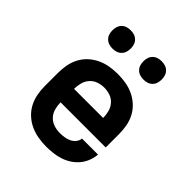

<svg xmlns="http://www.w3.org/2000/svg" viewBox="-204 -869 1008 1008"><g transform="rotate(45 300.0 -365.0)"><path d="M303 8Q273 8 243 3Q213 -2 185.5 -14.5Q158 -27 135.5 -47.5Q113 -68 99 -94Q85 -120 79 -150Q73 -180 73 -210V-310Q73 -340 78.5 -369.5Q84 -399 98 -425.5Q112 -452 134.5 -472.5Q157 -493 184 -505.5Q211 -518 240.5 -523Q270 -528 300 -528Q330 -528 359.5 -523Q389 -518 416 -505.5Q443 -493 465.5 -472.5Q488 -452 502 -425.5Q516 -399 521.5 -369.5Q527 -340 527 -310V-210H192Q192 -187 198 -164.5Q204 -142 219.5 -125Q235 -108 257.5 -100.5Q280 -93 303 -93Q319 -93 336 -95.5Q353 -98 368 -105Q383 -112 394 -125.5Q405 -139 406 -155H525Q523 -130 513.5 -105.5Q504 -81 487.5 -61.5Q471 -42 449.5 -28Q428 -14 403.5 -6Q379 2 353.5 5Q328 8 303 8ZM192 -310H408Q408 -333 402 -355.5Q396 -378 381 -395Q366 -412 344.5 -419.5Q323 -427 300 -427Q277 -427 255.5 -419.5Q234 -412 219 -395Q204 -378 198 -355.5Q192 -333 192 -310ZM415 -602Q401 -602 388 -606Q375 -610 365 -620Q355 -630 351 -643Q347 -656 347 -670Q347 -684 351 -697Q355 -710 365 -720Q375 -730 388 -734Q401 -738 415 -738Q429 -738 442 -734Q455 -730 465 -720Q475 -710 479 -697Q483 -684 483 -670Q483 -656 479 -643Q475 -630 465 -620Q455 -610 442 -606Q429 -602 415 -602ZM185 -602Q171 -602 158 -606Q145 -610 135 -620Q125 -630 121 -643Q117 -656 117 -670Q117 -684 121 -697Q125 -710 135 -720Q145 -730 158 -734Q171 -738 185 -738Q199 -738 212 -734Q225 -730 235 -720Q245 -710 249 -697Q253 -684 253 -670Q253 -656 249 -643Q245 -630 235 -620Q225 -610 212 -606Q199 -602 185 -602Z"/></g></svg>

Font: Iosevka Aile
Style: Bold
Weight: 700
Designer: Belleve Invis
Foundry: Belleve Invis
Version: Version 28.0.1; ttfautohint (v1.8.4)